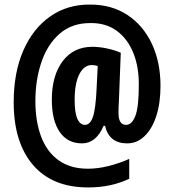

<svg xmlns="http://www.w3.org/2000/svg" viewBox="-20 -742 762 841"><path d="M683 -366Q683 -290 664.5 -233.5Q646 -177 613 -145.5Q580 -114 537 -114Q458 -114 440 -191H434Q401 -114 339 -114Q276 -114 241.5 -164Q207 -214 207 -305Q207 -411 254.5 -474Q302 -537 385 -537Q414 -537 447.5 -530Q481 -523 509 -511L501 -304Q500 -290 499.5 -275Q499 -260 499 -247Q499 -195 532 -195Q558 -195 573 -234.5Q588 -274 588 -368Q589 -448 564 -510Q539 -572 491.5 -607Q444 -642 375 -641Q295 -641 241.5 -594.5Q188 -548 161.5 -470Q135 -392 135 -299Q135 -211 160 -144Q185 -77 236.5 -40Q288 -3 365 -3Q409 -3 456.5 -15Q504 -27 546 -46V41Q506 60 461.5 69.5Q417 79 366 79Q209 79 124.5 -19.5Q40 -118 40 -294Q40 -425 82.5 -521.5Q125 -618 200.5 -670.5Q276 -723 375 -722Q469 -722 538 -676.5Q607 -631 645 -550.5Q683 -470 683 -366ZM307 -304Q307 -248 319 -221.5Q331 -195 352 -195Q375 -195 387 -230Q399 -265 403 -351L408 -453Q396 -457 382 -457Q348 -457 327.5 -417Q307 -377 307 -304Z"/></svg>

Font: Noto Sans Arabic ExtCond
Style: Bold
Weight: 700
Width: 2
Designer: Monotype Design Team, Nadine Chahine, Nizar Qandah and Khaled Hosny
Foundry: Monotype Imaging Inc.
Version: Version 2.012; ttfautohint (v1.8.4.7-5d5b)